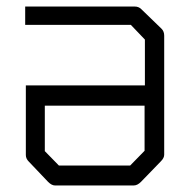

<svg xmlns="http://www.w3.org/2000/svg" viewBox="-20 -618 580 587"><path d="M423 -357V-497L380 -542H57V-598H392Q404 -598 412 -590L474 -530Q482 -522 482 -509V-145Q482 -135 472 -125L411 -62Q400 -51 389 -51H148Q138 -51 127 -62L68 -124Q59 -133 59 -144V-357ZM422 -295H117V-156L160 -112H378L422 -157Z"/></svg>

Font: IBM 3270
Style: Regular
Weight: 400
Monospace: yes
Version: Version 2.3.1